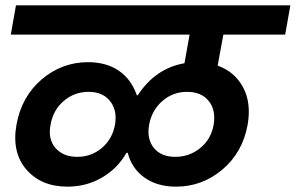

<svg xmlns="http://www.w3.org/2000/svg" viewBox="-20 -760 1095 711"><path d="M405.8 -297.9Q415 -351.1 387.7 -385.5Q360.4 -419.9 308.1 -419.9Q255.4 -419.9 215.8 -386Q176.3 -352.1 167 -296.9Q157.2 -244.6 185.5 -211.9Q213.9 -179.2 266.1 -179.2Q318.4 -179.2 357.2 -212.2Q396 -245.1 405.8 -297.9ZM628.9 -179.2Q681.6 -179.2 721.4 -211.7Q761.2 -244.1 771 -296.9Q780.3 -352.1 752.9 -386Q725.6 -419.9 672.9 -419.9Q620.1 -419.9 581.1 -385.7Q542 -351.6 532.2 -297.9Q522.9 -245.1 549.8 -212.2Q576.7 -179.2 628.9 -179.2ZM631.8 -68.8Q562 -68.8 514.9 -102.5Q467.8 -136.2 453.1 -193.8H448.2Q415.5 -136.2 357.7 -102.5Q299.8 -68.8 230 -68.8Q132.3 -68.8 77.6 -132.3Q22.9 -195.8 41 -297.9Q59.6 -402.3 134.5 -466.1Q209.5 -529.8 306.2 -529.8Q373 -529.8 419.4 -498.5Q465.8 -467.3 486.8 -407.2H490.2Q555.2 -506.8 663.1 -525.9L682.1 -631.8H20L39.1 -740.2H1055.2L1036.1 -631.8H807.1L786.1 -517.1Q849.6 -494.1 880.4 -436.3Q911.1 -378.4 897 -297.9Q878.4 -195.3 803.5 -132.1Q728.5 -68.8 631.8 -68.8Z"/></svg>

Font: SVN-Poppins SemiBold
Style: Italic
Weight: 600
Italic angle: -10°
Designer: Ninad Kale (Devanagari), Jonny Pinhorn (Latin)
Foundry: Indian Type Foundry
Version: Version 3.002 2017